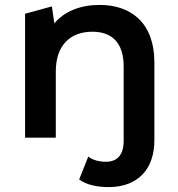

<svg xmlns="http://www.w3.org/2000/svg" viewBox="-20 -560 725 781"><path d="M385 -540C307 -540 242 -514 201 -465L191 -534L82 -504V0H207V-270C207 -377 267 -431 356 -431C436 -431 483 -385 483 -290V13C483 70 457 98 411 98C383 98 357 91 339 77L302 170C331 192 376 201 422 201C542 201 608 127 608 10V-306C608 -467 513 -540 385 -540Z"/></svg>

Font: Talent
Style: Bold
Weight: 600
Designer: Mike Powis
Version: Version 1.001;hotconv 1.0.109;makeotfexe 2.5.65596